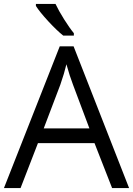

<svg xmlns="http://www.w3.org/2000/svg" viewBox="-20 -951 673 971"><path d="M161.6 -931.2H260.7Q276.4 -897.5 304.2 -853.3Q332 -809.1 353.5 -783.2V-771H299.8Q267.6 -796.4 224.1 -843.5Q180.7 -890.6 161.6 -920.9ZM632.8 0H546.9L458 -227.1H171.9L84 0H0L282.2 -716.8H352.1ZM432.1 -301.8 349.1 -522.9Q332.5 -565.9 315.9 -626Q305.2 -580.1 285.2 -522.9L201.2 -301.8Z"/></svg>

Font: Open Sans Hebrew
Style: Regular
Weight: 400
Foundry: Ascender Corporation, Yanek Iontef
Version: Version 2.001;PS 002.001;hotconv 1.0.70;makeotf.lib2.5.58329